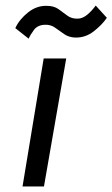

<svg xmlns="http://www.w3.org/2000/svg" viewBox="-20 -670 404 690"><path d="M35 -569Q50 -601 81 -625.5Q112 -650 148 -649Q174 -649 190.5 -637Q207 -625 222.5 -613.5Q238 -602 261 -603Q278 -604 294 -617.5Q310 -631 324 -650L364 -606Q347 -581 317 -557.5Q287 -534 250 -535Q227 -536 210.5 -547.5Q194 -559 178 -570.5Q162 -582 141 -581Q115 -580 102 -562.5Q89 -545 83 -531ZM137 -460H218L138 0H61Z"/></svg>

Font: Von Book
Style: Italic
Weight: 400
Version: Version 4.000; ttfautohint (v1.8.4.7-5d5b)